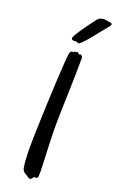

<svg xmlns="http://www.w3.org/2000/svg" viewBox="-174 -955 614 1004"><g transform="rotate(20 132.5 -453.5)"><path d="M179 -682C179 -688 173 -691 171 -694C170 -697 165 -697 163 -695C159 -692 156 -695 154 -699C152 -701 147 -705 143 -701C139 -698 132 -703 129 -697C125 -691 123 -697 118 -695C114 -694 110 -690 108 -683C101 -650 92 -454 87 -314C86 -284 83 -213 83 -148C83 -91 86 -39 95 -24C101 -15 107 -12 118 -6C125 -2 133 7 141 5C155 0 148 -6 157 -10C165 -13 168 -8 175 -14C178 -16 179 -28 179 -47C179 -101 170 -213 171 -322C173 -441 179 -565 179 -682ZM260 -888C277 -908 247 -908 246 -908C244 -908 220 -912 218 -912C215 -912 203 -908 200 -908C195 -908 189 -901 184 -897C157 -861 95 -778 95 -762C95 -746 119 -754 127 -751C130 -750 130 -747 134 -747C152 -747 214 -834 260 -888Z"/></g></svg>

Font: Oregano
Style: Regular
Weight: 400
Designer: Astigmatic (AOETI)
Foundry: Astigmatic (AOETI)
Version: Version 1.000